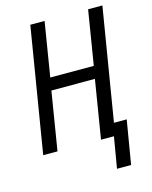

<svg xmlns="http://www.w3.org/2000/svg" viewBox="-133 -822 866 1091"><g transform="rotate(-15 300.0 -276.0)"><path d="M417 183 448 0H372L428 -343H172L116 0H32L153 -735H237L185 -416H441L493 -735H577L468 -74H543L500 183Z"/></g></svg>

Font: Iosevka Aile
Style: Italic
Weight: 400
Italic angle: -9°
Designer: Belleve Invis
Foundry: Belleve Invis
Version: Version 28.0.1; ttfautohint (v1.8.4)